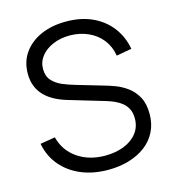

<svg xmlns="http://www.w3.org/2000/svg" viewBox="-111 -826 838 933"><g transform="rotate(-15 308.0 -360.0)"><path d="M320 15Q244.5 15 184.2 -10.2Q124 -35.5 84.8 -82Q45.5 -128.5 33.5 -192.5L108.5 -205Q126.5 -135 184.5 -95.2Q242.5 -55.5 323 -55.5Q376 -55.5 418 -72.2Q460 -89 484 -120Q508 -151 508 -193.5Q508 -221.5 498 -241.2Q488 -261 471.5 -274Q455 -287 435.5 -295.8Q416 -304.5 397.5 -310L215 -364.5Q182 -374 154 -388.8Q126 -403.5 105.2 -424.2Q84.5 -445 73 -473Q61.5 -501 61.5 -537Q61.5 -598 93.5 -642.5Q125.5 -687 181 -711Q236.5 -735 307.5 -734.5Q379.5 -734.5 436.2 -709Q493 -683.5 530 -636.2Q567 -589 579 -524.5L502 -510.5Q494.5 -557.5 467.5 -592Q440.5 -626.5 398.8 -645.2Q357 -664 307 -664.5Q258.5 -664.5 220.8 -648.2Q183 -632 161 -604Q139 -576 139 -540Q139 -503.5 159.2 -481.5Q179.5 -459.5 209.2 -447Q239 -434.5 267 -426.5L408 -385Q430 -379 459.8 -367.8Q489.5 -356.5 517.8 -335.8Q546 -315 564.5 -281.5Q583 -248 583 -196.5Q583 -146.5 563.2 -107Q543.5 -67.5 507.8 -40.5Q472 -13.5 424.2 0.8Q376.5 15 320 15Z"/></g></svg>

Font: Manrope ExtraLight
Style: Regular
Weight: 400
Version: Version 4.504